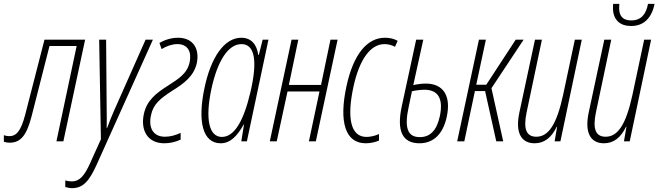

<svg xmlns="http://www.w3.org/2000/svg" viewBox="-73 -734 3419 997"><path d="M-23 7C33 7 65 -29 91 -130L184 -495H325L220 0H256L369 -528H158L58 -139C35 -51 11 -27 -25 -27C-35 -27 -46 -29 -53 -32V2C-45 5 -34 7 -23 7Z M301 243C359 243 391 205 429 121L721 -528H683L520 -161C509 -137 495 -101 483 -69H481C482 -100 481 -135 481 -161L478 -528H442L451 -11L396 111C365 181 339 208 300 208C288 208 276 206 266 203V237C276 240 289 243 301 243Z M780 10C807 10 838 4 865 -9V-44C840 -32 811 -24 784 -24C722 -24 697 -70 711 -135C722 -192 758 -222 822 -263C881 -300 933 -337 949 -406C964 -480 931 -538 851 -538C820 -538 786 -529 755 -511L766 -479C792 -495 821 -505 848 -505C901 -505 923 -467 912 -412C899 -351 854 -325 799 -289C737 -250 689 -212 674 -142C656 -59 692 10 780 10Z M1073 10C1122 10 1159 -27 1192 -87H1194L1180 0H1209L1321 -528H1291L1271 -449H1268C1261 -500 1234 -538 1180 -538C1091 -538 1022 -435 989 -278C952 -104 979 10 1073 10ZM1079 -23C1013 -23 991 -114 1025 -273C1056 -416 1111 -505 1181 -505C1252 -505 1264 -413 1228 -258C1191 -100 1142 -23 1079 -23Z M1328 0H1364L1420 -259H1586L1531 0H1567L1680 -528H1643L1594 -293H1427L1476 -528H1441Z M1826 10C1850 10 1877 4 1895 -4V-38C1874 -28 1848 -23 1830 -23C1749 -23 1727 -118 1762 -282C1794 -430 1853 -505 1924 -505C1943 -505 1964 -499 1978 -491L1992 -522C1973 -533 1950 -538 1926 -538C1833 -538 1762 -452 1726 -286C1686 -101 1720 10 1826 10Z M2105 10C2178 10 2228 -38 2247 -128C2270 -235 2230 -300 2138 -300C2115 -300 2089 -296 2073 -292L2125 -528H2088L2013 -181C1986 -55 2016 10 2105 10ZM2050 -183 2066 -260C2086 -265 2113 -268 2131 -268C2202 -268 2230 -222 2211 -131C2195 -56 2160 -22 2107 -22C2043 -22 2025 -70 2050 -183Z M2301 0H2338L2393 -261H2446L2504 0H2540L2479 -276L2646 -528H2605L2452 -294H2400L2450 -528H2414Z M2703 10C2754 10 2791 -20 2818 -76H2820L2807 0H2837L2948 -528H2912L2851 -241C2818 -89 2776 -24 2712 -24C2660 -24 2644 -64 2661 -148L2741 -528H2705L2624 -150C2602 -47 2632 10 2703 10Z M3204 -599C3270 -599 3311 -640 3326 -714H3292C3282 -661 3257 -628 3205 -628C3166 -628 3142 -646 3142 -692C3142 -698 3142 -702 3143 -714H3111C3110 -704 3110 -699 3110 -693C3110 -630 3147 -599 3204 -599ZM3063 10C3114 10 3151 -20 3178 -76H3180L3167 0H3197L3308 -528H3272L3211 -241C3178 -89 3136 -24 3072 -24C3020 -24 3004 -64 3021 -148L3101 -528H3065L2984 -150C2962 -47 2992 10 3063 10Z"/></svg>

Font: Noto Sans ExtraCondensed ExtraLight
Style: Italic
Weight: 200
Width: 2
Italic angle: -12°
Designer: Monotype Design Team
Foundry: Monotype Imaging Inc.
Version: Version 2.013